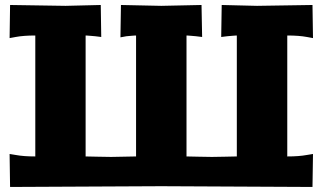

<svg xmlns="http://www.w3.org/2000/svg" viewBox="-20 -741 1280 762"><path d="M1220.2 -721.2 1222.2 -589.8 1198.2 -594.2Q1167 -600.1 1120.1 -600.1V-120.1Q1167 -120.1 1198.2 -126L1222.2 -129.9L1220.2 1L620.1 -2L20 1L18.1 -129.9L42 -126Q73.2 -120.1 120.1 -120.1V-600.1Q73.2 -600.1 42 -594.2L18.1 -589.8L20 -721.2L240.2 -717.8L379.9 -721.2L381.8 -594.2L357.9 -597.2Q347.7 -598.1 338.1 -598.9Q328.6 -599.6 325 -599.9Q321.3 -600.1 319.8 -600.1V-120.1Q328.1 -120.1 367.7 -119.1Q407.2 -118.2 420.9 -118.2L520 -120.1V-600.1Q517.6 -600.1 513.9 -599.9Q510.3 -599.6 501.2 -598.9Q492.2 -598.1 481.9 -597.2L458 -592.8L460 -721.2L620.1 -717.8L779.8 -721.2L782.2 -594.2L757.8 -597.2Q747.6 -598.1 738.3 -598.9Q729 -599.6 725.3 -599.9Q721.7 -600.1 720.2 -600.1V-120.1Q728.5 -120.1 767.8 -119.1Q807.1 -118.2 820.8 -118.2Q835 -118.2 873.5 -119.1Q912.1 -120.1 919.9 -120.1V-600.1Q918.5 -600.1 914.8 -599.9Q911.1 -599.6 901.6 -598.9Q892.1 -598.1 881.8 -597.2L857.9 -594.2L859.9 -721.2L1000 -717.8Z"/></svg>

Font: Zantroke
Style: Regular
Weight: 500
Foundry: gluk
Version: Version 0.36